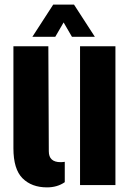

<svg xmlns="http://www.w3.org/2000/svg" viewBox="-20 -800 566 830"><path d="M38 -159V-600H189L191 -146Q191 -99 242 -99Q251 -99 260 -100.5V-12.5Q228 10 183 10Q117 10 77.5 -29.2Q38 -68.5 38 -159ZM326 0V-600H479V0ZM120 -641 210 -780H300L390 -641H291L255 -703L219 -641Z"/></svg>

Font: Big Shoulders Stencil Text Black
Style: Regular
Weight: 900
Designer: Patric King
Foundry: XO Type Co
Version: Version 1.000